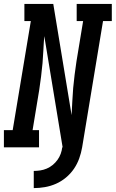

<svg xmlns="http://www.w3.org/2000/svg" viewBox="-42 -755 593 984"><path d="M131 209V121Q147 121 164 118.5Q181 116 197.5 109Q214 102 228 90.5Q242 79 252.5 64.5Q263 50 269 33.5Q275 17 277 0H279L185 -570Q182 -536 180.5 -501Q179 -466 176 -431.5Q173 -397 168.5 -362.5Q164 -328 159 -294L125 -88H158V0H-22V-88H23L116 -647H83V-735H231L325 -165Q327 -199 328.5 -234Q330 -269 333 -303.5Q336 -338 340.5 -372.5Q345 -407 350 -441L384 -647H351V-735H531V-647H486L379 0Q374 29 364 57Q354 85 337 110Q320 135 296 155Q272 175 244.5 187Q217 199 188 204Q159 209 131 209Z"/></svg>

Font: Iosevka Slab Semibold Oblique
Style: Regular
Weight: 600
Italic angle: -9°
Monospace: yes
Designer: Belleve Invis
Foundry: Belleve Invis
Version: Version 11.1.1; ttfautohint (v1.8.3)